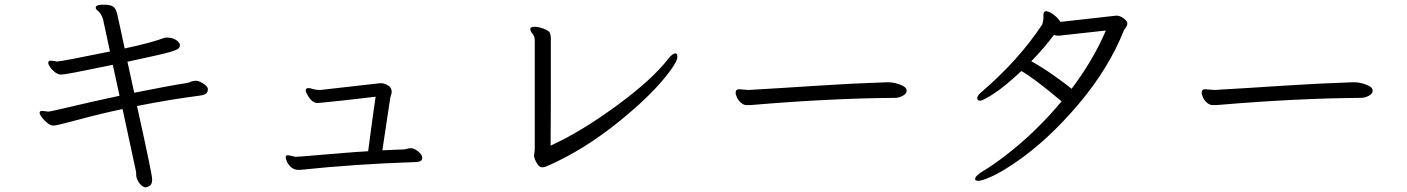

<svg xmlns="http://www.w3.org/2000/svg" viewBox="-20 -740 6040 824"><path d="M568 -285Q633 8 633 29.5Q633 51 622.5 57.5Q612 64 604.5 64Q597 64 586.5 55Q576 46 570 32.5Q564 19 564.5 11Q565 3 563 -7L506 -272Q407 -251 315 -226Q223 -201 210 -201Q197 -201 183.5 -212Q170 -223 160 -236Q150 -249 150 -256.5Q150 -264 162 -264L187 -261Q196 -261 275 -280Q354 -299 493 -329L464 -462Q461 -461 440 -457Q419 -453 388.5 -446.5Q358 -440 306.5 -430Q255 -420 242 -420Q229 -420 216 -430Q203 -440 195 -452Q187 -464 187 -470Q187 -480 198 -480L225 -476Q242 -476 452 -519L422 -658Q419 -669 411.5 -680.5Q404 -692 397.5 -696Q391 -700 391 -707V-709Q393 -720 423.5 -720Q454 -720 466 -711.5Q478 -703 483.5 -677.5Q489 -652 498.5 -609.5Q508 -567 515 -532Q628 -556 687 -578L693 -579Q720 -579 735.5 -568.5Q751 -558 752 -548V-546Q752 -538 746 -532Q740 -526 710.5 -517Q681 -508 527 -475L556 -342Q716 -374 784 -384Q792 -386 800 -389.5Q808 -393 820 -393.5Q832 -394 850.5 -382.5Q869 -371 872 -360V-355Q872 -339 854 -333L840 -330Q708 -313 568 -285Z M1356 -354 1612 -383H1615Q1629 -383 1645 -373.5Q1661 -364 1661 -346Q1661 -340 1659 -334.5Q1657 -329 1656.5 -326Q1656 -323 1655 -321L1621 -95L1718 -99Q1723 -100 1728 -102Q1733 -104 1745 -104Q1757 -104 1774 -90.5Q1791 -77 1792 -65V-63Q1792 -51 1782 -47.5Q1772 -44 1752 -44Q1507 -36 1268 -11H1260Q1230 -11 1212 -45Q1206 -58 1206 -66Q1206 -74 1216 -74L1248 -67Q1258 -67 1280.5 -69Q1303 -71 1351.5 -75Q1400 -79 1454 -83.5Q1508 -88 1560 -91Q1564 -118 1569 -159Q1574 -200 1580.5 -244.5Q1587 -289 1592 -325Q1435 -306 1356 -299L1343 -298Q1319 -298 1300 -332Q1292 -345 1292 -352Q1292 -362 1304 -362Q1311 -362 1323 -358Q1335 -354 1349 -354Z M2272 -73 2275 -98V-566Q2275 -584 2265.5 -595Q2256 -606 2256 -615V-616Q2256 -625 2274 -625Q2292 -625 2314 -616.5Q2336 -608 2340 -598.5Q2344 -589 2344 -575V-311Q2344 -253 2343.5 -201Q2343 -149 2343 -115Q2473 -174 2626.5 -286.5Q2780 -399 2849 -489Q2867 -511 2879 -511Q2887 -511 2887 -494.5Q2887 -478 2856 -436Q2784 -337 2632.5 -215Q2481 -93 2323 -25Q2317 -22 2307 -22Q2297 -22 2288.5 -33Q2280 -44 2276 -55.5Q2272 -67 2272 -68Z M3152 -357 3190 -354H3194Q3334 -362 3484.5 -372Q3635 -382 3787 -387H3790Q3824 -387 3856 -371Q3871 -363 3871 -350.5Q3871 -338 3854.5 -329Q3838 -320 3821 -320Q3543 -318 3213 -290Q3207 -289 3202 -289H3184Q3171 -289 3159 -300Q3147 -311 3142 -323.5Q3137 -336 3137 -341Q3137 -357 3152 -357Z M4726 -609 4526 -587H4519Q4511 -587 4503 -590Q4464 -537 4406 -477Q4452 -452 4505.5 -414Q4559 -376 4579 -359Q4673 -484 4726 -609ZM4531 -646 4771 -673Q4787 -673 4802.5 -661Q4818 -649 4818 -642Q4818 -635 4817 -632Q4816 -629 4814 -625Q4812 -621 4809 -618Q4806 -615 4804 -611Q4738 -445 4607 -291Q4476 -137 4340 -44Q4274 1 4233.5 18.5Q4193 36 4180 36Q4167 36 4165 31V28Q4165 14 4202.5 -8Q4240 -30 4296 -73Q4426 -173 4536 -305Q4411 -410 4363 -435Q4294 -370 4246.5 -339Q4199 -308 4186.5 -308Q4174 -308 4174 -319Q4174 -330 4191 -344Q4352 -482 4453 -635Q4455 -640 4458 -658V-677Q4458 -692 4469.5 -692Q4481 -692 4500.5 -678Q4520 -664 4531 -646Z M5152 -357 5190 -354H5194Q5334 -362 5484.5 -372Q5635 -382 5787 -387H5790Q5824 -387 5856 -371Q5871 -363 5871 -350.5Q5871 -338 5854.5 -329Q5838 -320 5821 -320Q5543 -318 5213 -290Q5207 -289 5202 -289H5184Q5171 -289 5159 -300Q5147 -311 5142 -323.5Q5137 -336 5137 -341Q5137 -357 5152 -357Z"/></svg>

Font: ToneOZ-Pinyin-WenKai-Regular
Style: Regular
Weight: 400
Designer: Fontworks Inc.
Foundry: ToneOZ
Version: Version 0.240331